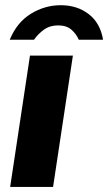

<svg xmlns="http://www.w3.org/2000/svg" viewBox="-20 -736 426 756"><path d="M20 0 98 -517H267L189 0ZM219.5 -715.5Q156.5 -715.5 101.6 -681.8Q46.6 -648 18.3 -579.5H113.8Q129.8 -602.5 153 -619.2Q176.2 -636 208.7 -636Q241.7 -636 260.8 -619.5Q279.9 -603 290.3 -579.5H385.8Q374.9 -645.5 329.2 -680.5Q283.5 -715.5 219.5 -715.5Z"/></svg>

Font: Public Sans ExtraBold
Style: Italic
Weight: 800
Italic angle: -8°
Designer: The Public Sans project authors (U.S. Web Design System). Libre Franklin designed by Pablo Impallari and Rodrigo Fuenzal
Version: Version 1.007; ttfautohint (v1.8.1) -l 8 -r 50 -G 200 -x 14 